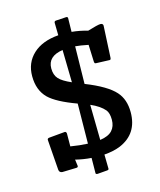

<svg xmlns="http://www.w3.org/2000/svg" viewBox="-134 -931 934 1122"><g transform="rotate(-15 333.0 -370.0)"><path d="M315.9 96.2Q304.2 96.2 304.2 89.4L305.2 -2.9Q256.8 -6.3 209.5 -18.1L214.8 21.5Q214.8 30.3 203.6 30.3L119.6 32.7Q101.1 31.7 99.1 13.7L85.4 -170.4Q85.4 -180.2 97.2 -181.2L192.9 -189.9Q201.2 -189.9 203.1 -178.7L202.6 -100.1Q258.3 -90.8 306.2 -88.9L309.1 -330.6Q189.9 -374 143.6 -418.9Q93.3 -468.8 93.3 -553.7Q93.3 -634.8 148.9 -686.5Q204.1 -737.8 302.7 -745.6L301.3 -820.3Q301.3 -831.1 311 -832L375 -835.9Q383.3 -835.9 384.3 -828.1L382.8 -744.6Q431.2 -740.2 478.5 -726.1Q541 -745.1 556.6 -745.1Q572.3 -745.1 573.2 -731.9L563.5 -539.1Q562.5 -527.8 555.7 -527.8L473.6 -530.8Q466.8 -531.2 465.3 -534.2Q463.9 -537.1 463.4 -543.5L459.5 -645.5Q412.1 -655.3 381.3 -657.7L377.4 -431.2Q504.9 -380.9 552.7 -327.1Q595.2 -279.8 595.2 -202.1Q595.2 -71.8 480.5 -23.4Q439.9 -6.8 382.8 -2.4L384.3 83.5Q384.3 90.3 375 91.3ZM461.4 -248Q434.1 -280.3 377.9 -304.7L381.3 -91.3Q432.1 -98.6 454.8 -123.3Q477.5 -147.9 477.5 -188.2Q477.5 -228.5 461.4 -248ZM304.7 -655.8Q212.9 -642.1 212.9 -568.8Q212.9 -528.8 233.9 -505.9Q253.9 -483.4 308.6 -459.5Z"/></g></svg>

Font: Wellfleet
Style: Regular
Weight: 400
Designer: Riccardo De Franceschi
Foundry: Riccardo De Franceschi
Version: Version 1.002